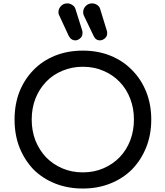

<svg xmlns="http://www.w3.org/2000/svg" viewBox="-20 -1085 961 1115"><path d="M460.9 9.8Q373 9.8 299.8 -19.5Q226.6 -48.8 173.8 -101.6Q122.1 -156.2 92.8 -229.5Q64.5 -302.7 64.5 -390.6Q64.5 -478.5 92.8 -551.8Q122.1 -625 173.8 -677.7Q226.6 -732.4 299.8 -761.7Q373 -791 460.9 -791Q548.8 -791 621.1 -761.7Q694.3 -732.4 747.1 -677.7Q799.8 -625 829.1 -551.8Q858.4 -478.5 858.4 -390.6Q858.4 -302.7 829.1 -229.5Q799.8 -156.2 747.1 -101.6Q694.3 -48.8 621.1 -19.5Q548.8 9.8 460.9 9.8ZM460.9 -84Q526.4 -84 580.1 -107.4Q634.8 -130.9 674.8 -171.9Q714.8 -213.9 736.3 -269.5Q757.8 -326.2 757.8 -390.6Q757.8 -456.1 736.3 -511.7Q714.8 -568.4 674.8 -609.4Q634.8 -651.4 580.1 -673.8Q526.4 -697.3 460.9 -697.3Q396.5 -697.3 341.8 -673.8Q287.1 -651.4 247.1 -609.4Q208 -568.4 185.5 -511.7Q164.1 -456.1 164.1 -390.6Q164.1 -326.2 185.5 -269.5Q208 -213.9 247.1 -171.9Q287.1 -130.9 341.8 -107.4Q396.5 -84 460.9 -84ZM560.5 -850.6Q535.2 -850.6 523.4 -877Q503.9 -916 466.8 -995.1Q462.9 -1003.9 462.9 -1013.7Q462.9 -1034.2 477.5 -1049.8Q493.2 -1065.4 514.6 -1065.4Q531.2 -1065.4 544.9 -1055.7Q557.6 -1046.9 561.5 -1033.2Q574.2 -991.2 599.6 -909.2Q602.5 -900.4 602.5 -892.6Q602.5 -873 588.9 -862.3Q575.2 -850.6 560.5 -850.6ZM418 -850.6Q392.6 -850.6 378.9 -877Q360.4 -916 324.2 -995.1Q321.3 -1000 320.3 -1004.9Q320.3 -1009.8 319.3 -1013.7Q319.3 -1034.2 334 -1049.8Q348.6 -1065.4 371.1 -1065.4Q386.7 -1065.4 400.4 -1055.7Q414.1 -1046.9 418 -1033.2Q430.7 -991.2 457 -909.2Q458 -905.3 459 -900.4Q459 -896.5 459 -892.6Q459 -873 445.3 -862.3Q431.6 -850.6 418 -850.6Z"/></svg>

Font: Abed
Style: Bold
Weight: 700
Designer: Johan Aakerlund
Version: Version 3.105